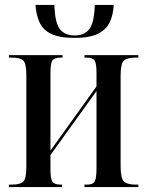

<svg xmlns="http://www.w3.org/2000/svg" viewBox="-20 -760 597 780"><path d="M283 -606Q221 -606 187.5 -622.5Q154 -639 140.5 -669.5Q127 -700 124 -740H201Q203 -668 223 -642Q243 -616 283 -616Q323 -616 343 -642Q363 -668 365 -740H442Q440 -700 426 -670Q412 -640 378 -623Q344 -606 283 -606ZM16 0V-10H28Q62 -10 74.5 -22Q87 -34 87 -82V-454Q87 -502 74.5 -514Q62 -526 28 -526H16V-536H234V-526H227Q202 -526 193.5 -515Q185 -504 185 -464V-148L372 -409V-465Q372 -503 364 -514.5Q356 -526 333 -526H323V-536H542V-526H532Q496 -526 483 -513.5Q470 -501 470 -454V-84Q470 -37 483 -23.5Q496 -10 532 -10H542V0H323V-10H334Q357 -10 364.5 -22.5Q372 -35 372 -76V-390L185 -130V-74Q185 -32 193.5 -21Q202 -10 226 -10H232V0Z"/></svg>

Font: Noto Serif Display ExtraCondensed Medium
Style: Regular
Weight: 500
Width: 2
Designer: Monotype Design Team
Foundry: Monotype Imaging Inc.
Version: Version 2.009